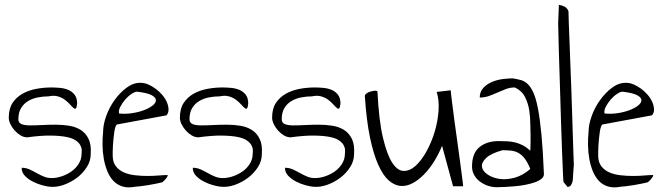

<svg xmlns="http://www.w3.org/2000/svg" viewBox="-20 -779 2779 801"><path d="M70.3 -79.1Q87.9 -79.1 103 -72.3Q118.2 -65.4 132.8 -57.1Q147.5 -48.8 162.6 -42.5Q177.7 -36.1 195.3 -36.1Q215.8 -36.1 237.8 -43.5Q259.8 -50.8 278.3 -64Q296.9 -77.1 308.6 -96.2Q320.3 -115.2 320.3 -137.7Q321.3 -144.5 320.8 -154.3Q320.3 -164.1 314.5 -174.3Q308.6 -184.6 294.9 -193.8Q281.2 -203.1 255.4 -208Q229.5 -212.9 190.4 -213.4Q151.4 -213.9 93.8 -206.1Q79.1 -206.1 65.4 -214.4Q51.8 -222.7 41 -234.9Q30.3 -247.1 23.4 -261.2Q16.6 -275.4 16.6 -288.1Q16.6 -326.2 32.7 -350.1Q48.8 -374 74.2 -388.2Q99.6 -402.3 130.9 -408.2Q162.1 -414.1 194.3 -414.1Q209 -414.1 228 -412.6Q247.1 -411.1 263.2 -404.8Q279.3 -398.4 290.5 -384.8Q301.8 -371.1 301.8 -346.7Q299.8 -330.1 296.4 -326.7Q293 -323.2 286.6 -328.6Q280.3 -334 271.5 -343.8Q262.7 -353.5 250.5 -362.8Q238.3 -372.1 221.2 -377Q204.1 -381.8 182.6 -377Q160.2 -377 137.7 -372.6Q115.2 -368.2 97.2 -357.4Q79.1 -346.7 67.9 -328.1Q56.6 -309.6 56.6 -281.2Q56.6 -266.6 69.8 -261.2Q83 -255.9 105 -255.9Q127 -255.9 154.8 -257.3Q182.6 -258.8 211.9 -258.8Q241.2 -258.8 268.6 -254.4Q295.9 -250 316.9 -236.8Q337.9 -223.6 349.6 -199.2Q361.3 -174.8 358.4 -135.7Q358.4 -107.4 342.3 -82Q326.2 -56.6 301.3 -37.6Q276.4 -18.6 246.1 -7.8Q215.8 2.9 187.5 0Q175.8 -1 155.8 -6.3Q135.7 -11.7 116.7 -21.5Q97.7 -31.2 84 -45.4Q70.3 -59.6 70.3 -79.1Z M410.2 -229.5Q410.2 -258.8 422.9 -294.4Q435.5 -330.1 457.5 -360.8Q479.5 -391.6 507.3 -412.6Q535.2 -433.6 565.4 -433.6Q582 -433.6 598.1 -426.8Q614.3 -419.9 629.4 -408.7Q644.5 -397.5 656.7 -383.3Q668.9 -369.1 675.8 -353.5Q682.6 -337.9 683.1 -323.2Q683.6 -308.6 674.8 -297.9L468.8 -259.8Q464.8 -258.8 461.9 -250.5Q459 -242.2 457 -229.5Q455.1 -216.8 453.6 -201.7Q452.1 -186.5 451.2 -172.4Q450.2 -158.2 450.2 -147Q450.2 -135.7 450.2 -129.9Q450.2 -102.5 463.4 -85.4Q476.6 -68.4 497.1 -59.6Q517.6 -50.8 543.5 -47.9Q569.3 -44.9 594.7 -44.9Q620.1 -44.9 642.6 -46.9Q665 -48.8 679.7 -48.8Q679.7 -44.9 676.8 -40Q673.8 -35.2 669.9 -30.8Q666 -26.4 662.1 -22.9Q658.2 -19.5 657.2 -18.6Q649.4 -16.6 633.3 -13.2Q617.2 -9.8 599.1 -6.8Q581.1 -3.9 565.4 -2Q549.8 0 543.9 0Q513.7 5.9 491.2 -1Q468.8 -7.8 453.1 -24.4Q437.5 -41 427.7 -64.9Q418 -88.9 413.1 -116.2Q408.2 -143.6 407.7 -172.9Q407.2 -202.1 410.2 -229.5ZM551.8 -396.5Q543 -396.5 528.8 -387.2Q514.6 -377.9 502.4 -363.8Q490.2 -349.6 481.9 -333.5Q473.6 -317.4 476.6 -305.7Q502 -302.7 529.3 -306.6Q556.6 -310.5 579.1 -318.8Q601.6 -327.1 616.2 -338.4Q630.9 -349.6 630.4 -361.3Q629.9 -373 611.8 -382.3Q593.8 -391.6 551.8 -396.5Z M784.2 -79.1Q801.8 -79.1 816.9 -72.3Q832 -65.4 846.7 -57.1Q861.3 -48.8 876.5 -42.5Q891.6 -36.1 909.2 -36.1Q929.7 -36.1 951.7 -43.5Q973.6 -50.8 992.2 -64Q1010.7 -77.1 1022.5 -96.2Q1034.2 -115.2 1034.2 -137.7Q1035.2 -144.5 1034.7 -154.3Q1034.2 -164.1 1028.3 -174.3Q1022.5 -184.6 1008.8 -193.8Q995.1 -203.1 969.2 -208Q943.4 -212.9 904.3 -213.4Q865.2 -213.9 807.6 -206.1Q793 -206.1 779.3 -214.4Q765.6 -222.7 754.9 -234.9Q744.1 -247.1 737.3 -261.2Q730.5 -275.4 730.5 -288.1Q730.5 -326.2 746.6 -350.1Q762.7 -374 788.1 -388.2Q813.5 -402.3 844.7 -408.2Q876 -414.1 908.2 -414.1Q922.9 -414.1 941.9 -412.6Q960.9 -411.1 977.1 -404.8Q993.2 -398.4 1004.4 -384.8Q1015.6 -371.1 1015.6 -346.7Q1013.7 -330.1 1010.3 -326.7Q1006.8 -323.2 1000.5 -328.6Q994.1 -334 985.4 -343.8Q976.6 -353.5 964.4 -362.8Q952.1 -372.1 935.1 -377Q918 -381.8 896.5 -377Q874 -377 851.6 -372.6Q829.1 -368.2 811 -357.4Q793 -346.7 781.7 -328.1Q770.5 -309.6 770.5 -281.2Q770.5 -266.6 783.7 -261.2Q796.9 -255.9 818.8 -255.9Q840.8 -255.9 868.7 -257.3Q896.5 -258.8 925.8 -258.8Q955.1 -258.8 982.4 -254.4Q1009.8 -250 1030.8 -236.8Q1051.8 -223.6 1063.5 -199.2Q1075.2 -174.8 1072.3 -135.7Q1072.3 -107.4 1056.2 -82Q1040 -56.6 1015.1 -37.6Q990.2 -18.6 960 -7.8Q929.7 2.9 901.4 0Q889.6 -1 869.6 -6.3Q849.6 -11.7 830.6 -21.5Q811.5 -31.2 797.9 -45.4Q784.2 -59.6 784.2 -79.1Z M1168.9 -79.1Q1186.5 -79.1 1201.7 -72.3Q1216.8 -65.4 1231.4 -57.1Q1246.1 -48.8 1261.2 -42.5Q1276.4 -36.1 1293.9 -36.1Q1314.5 -36.1 1336.4 -43.5Q1358.4 -50.8 1377 -64Q1395.5 -77.1 1407.2 -96.2Q1418.9 -115.2 1418.9 -137.7Q1419.9 -144.5 1419.4 -154.3Q1418.9 -164.1 1413.1 -174.3Q1407.2 -184.6 1393.6 -193.8Q1379.9 -203.1 1354 -208Q1328.1 -212.9 1289.1 -213.4Q1250 -213.9 1192.4 -206.1Q1177.7 -206.1 1164.1 -214.4Q1150.4 -222.7 1139.6 -234.9Q1128.9 -247.1 1122.1 -261.2Q1115.2 -275.4 1115.2 -288.1Q1115.2 -326.2 1131.3 -350.1Q1147.5 -374 1172.9 -388.2Q1198.2 -402.3 1229.5 -408.2Q1260.7 -414.1 1293 -414.1Q1307.6 -414.1 1326.7 -412.6Q1345.7 -411.1 1361.8 -404.8Q1377.9 -398.4 1389.2 -384.8Q1400.4 -371.1 1400.4 -346.7Q1398.4 -330.1 1395 -326.7Q1391.6 -323.2 1385.3 -328.6Q1378.9 -334 1370.1 -343.8Q1361.3 -353.5 1349.1 -362.8Q1336.9 -372.1 1319.8 -377Q1302.7 -381.8 1281.2 -377Q1258.8 -377 1236.3 -372.6Q1213.9 -368.2 1195.8 -357.4Q1177.7 -346.7 1166.5 -328.1Q1155.3 -309.6 1155.3 -281.2Q1155.3 -266.6 1168.5 -261.2Q1181.6 -255.9 1203.6 -255.9Q1225.6 -255.9 1253.4 -257.3Q1281.2 -258.8 1310.5 -258.8Q1339.8 -258.8 1367.2 -254.4Q1394.5 -250 1415.5 -236.8Q1436.5 -223.6 1448.2 -199.2Q1460 -174.8 1457 -135.7Q1457 -107.4 1440.9 -82Q1424.8 -56.6 1399.9 -37.6Q1375 -18.6 1344.7 -7.8Q1314.5 2.9 1286.1 0Q1274.4 -1 1254.4 -6.3Q1234.4 -11.7 1215.3 -21.5Q1196.3 -31.2 1182.6 -45.4Q1168.9 -59.6 1168.9 -79.1Z M1502 -378.9Q1502 -383.8 1508.3 -388.7Q1514.6 -393.6 1523.9 -396.5Q1533.2 -399.4 1542 -400.4Q1550.8 -401.4 1554.7 -397.5Q1560.5 -276.4 1577.6 -204.6Q1594.7 -132.8 1616.7 -99.6Q1638.7 -66.4 1664.1 -65.9Q1689.5 -65.4 1713.9 -87.4Q1738.3 -109.4 1759.3 -147.5Q1780.3 -185.5 1793.5 -229.5Q1806.6 -273.4 1809.6 -317.4Q1812.5 -361.3 1801.8 -395.5L1860.4 -402.3Q1861.3 -387.7 1865.7 -354Q1870.1 -320.3 1875.5 -277.8Q1880.9 -235.4 1887.7 -189.5Q1894.5 -143.6 1899.4 -104Q1904.3 -64.5 1908.2 -36.6Q1912.1 -8.8 1912.1 -2H1870.1L1824.2 -170.9Q1810.5 -136.7 1791 -105.5Q1771.5 -74.2 1748.5 -50.8Q1725.6 -27.3 1700.2 -14.2Q1674.8 -1 1649.9 -3.4Q1625 -5.9 1601.6 -26.4Q1578.1 -46.9 1558.1 -91.3Q1538.1 -135.7 1523.4 -206.1Q1508.8 -276.4 1502 -378.9Z M1949.2 -84Q1949.2 -139.6 1980 -165Q2010.7 -190.4 2060.5 -190.4Q2080.1 -190.4 2097.2 -189.5Q2114.3 -188.5 2129.9 -184.6Q2145.5 -180.7 2160.6 -172.9Q2175.8 -165 2192.4 -150.4Q2192.4 -153.3 2192.9 -162.6Q2193.4 -171.9 2193.4 -182.6Q2193.4 -193.4 2193.4 -202.6Q2193.4 -211.9 2193.4 -215.8Q2192.4 -233.4 2192.4 -261.2Q2192.4 -289.1 2188 -318.4Q2183.6 -347.7 2170.4 -374Q2157.2 -400.4 2127.9 -414.1Q2107.4 -414.1 2089.8 -407.2Q2072.3 -400.4 2054.7 -392.6Q2037.1 -384.8 2019.5 -378.4Q2002 -372.1 1981.4 -372.1Q1981.4 -396.5 1996.6 -412.6Q2011.7 -428.7 2033.2 -437.5Q2054.7 -446.3 2078.1 -449.2Q2101.6 -452.1 2119.1 -452.1Q2136.7 -449.2 2151.9 -445.3Q2167 -441.4 2180.2 -429.7Q2193.4 -418 2204.6 -394Q2215.8 -370.1 2224.1 -327.1Q2232.4 -284.2 2238.8 -218.3Q2245.1 -152.3 2249 -56.6Q2251 -43.9 2240.7 -34.7Q2230.5 -25.4 2212.9 -19Q2195.3 -12.7 2173.3 -8.3Q2151.4 -3.9 2128.9 -2Q2106.4 0 2085.9 1Q2065.4 2 2051.8 2Q2034.2 2 2016.1 -3.9Q1998 -9.8 1982.9 -21Q1967.8 -32.2 1958.5 -48.3Q1949.2 -64.5 1949.2 -84ZM2076.2 -152.3Q2027.3 -138.7 2007.8 -119.6Q1988.3 -100.6 1990.7 -83Q1993.2 -65.4 2013.7 -51.3Q2034.2 -37.1 2063.5 -32.7Q2092.8 -28.3 2127 -37.6Q2161.1 -46.9 2192.4 -74.2Q2180.7 -102.5 2168.9 -117.7Q2157.2 -132.8 2143.6 -140.6Q2129.9 -148.4 2113.3 -150.4Q2096.7 -152.3 2076.2 -152.3Z M2311.5 -758.8Q2325.2 -756.8 2335.4 -751.5Q2345.7 -746.1 2351.6 -732.4Q2351.6 -713.9 2353 -681.2Q2354.5 -648.4 2356 -605.5Q2357.4 -562.5 2359.4 -512.7Q2361.3 -462.9 2363.3 -412.1Q2365.2 -361.3 2366.7 -311.5Q2368.2 -261.7 2369.6 -218.8Q2371.1 -175.8 2372.1 -142.6Q2373 -109.4 2374 -91.8Q2374 -89.8 2373.5 -85Q2373 -80.1 2372.6 -73.2Q2372.1 -66.4 2371.6 -60.1Q2371.1 -53.7 2371.1 -50.8Q2370.1 -44.9 2370.1 -36.6Q2370.1 -28.3 2368.2 -20.5Q2366.2 -12.7 2361.8 -6.3Q2357.4 0 2347.7 1L2331.1 -19.5Q2330.1 -20.5 2328.6 -56.2Q2327.1 -91.8 2324.7 -148.9Q2322.3 -206.1 2320.3 -277.8Q2318.4 -349.6 2315.9 -422.9Q2313.5 -496.1 2311.5 -563.5Q2309.6 -630.9 2308.6 -679.7Q2308.6 -683.6 2309.1 -695.3Q2309.6 -707 2310.1 -719.2Q2310.5 -731.4 2311 -742.7Q2311.5 -753.9 2311.5 -758.8Z M2435.5 -229.5Q2435.5 -258.8 2448.2 -294.4Q2460.9 -330.1 2482.9 -360.8Q2504.9 -391.6 2532.7 -412.6Q2560.5 -433.6 2590.8 -433.6Q2607.4 -433.6 2623.5 -426.8Q2639.6 -419.9 2654.8 -408.7Q2669.9 -397.5 2682.1 -383.3Q2694.3 -369.1 2701.2 -353.5Q2708 -337.9 2708.5 -323.2Q2709 -308.6 2700.2 -297.9L2494.1 -259.8Q2490.2 -258.8 2487.3 -250.5Q2484.4 -242.2 2482.4 -229.5Q2480.5 -216.8 2479 -201.7Q2477.5 -186.5 2476.6 -172.4Q2475.6 -158.2 2475.6 -147Q2475.6 -135.7 2475.6 -129.9Q2475.6 -102.5 2488.8 -85.4Q2502 -68.4 2522.5 -59.6Q2543 -50.8 2568.8 -47.9Q2594.7 -44.9 2620.1 -44.9Q2645.5 -44.9 2668 -46.9Q2690.4 -48.8 2705.1 -48.8Q2705.1 -44.9 2702.1 -40Q2699.2 -35.2 2695.3 -30.8Q2691.4 -26.4 2687.5 -22.9Q2683.6 -19.5 2682.6 -18.6Q2674.8 -16.6 2658.7 -13.2Q2642.6 -9.8 2624.5 -6.8Q2606.4 -3.9 2590.8 -2Q2575.2 0 2569.3 0Q2539.1 5.9 2516.6 -1Q2494.1 -7.8 2478.5 -24.4Q2462.9 -41 2453.1 -64.9Q2443.4 -88.9 2438.5 -116.2Q2433.6 -143.6 2433.1 -172.9Q2432.6 -202.1 2435.5 -229.5ZM2577.1 -396.5Q2568.4 -396.5 2554.2 -387.2Q2540 -377.9 2527.8 -363.8Q2515.6 -349.6 2507.3 -333.5Q2499 -317.4 2502 -305.7Q2527.3 -302.7 2554.7 -306.6Q2582 -310.5 2604.5 -318.8Q2627 -327.1 2641.6 -338.4Q2656.2 -349.6 2655.8 -361.3Q2655.3 -373 2637.2 -382.3Q2619.1 -391.6 2577.1 -396.5Z"/></svg>

Font: Annie Use Your Telescope
Style: Regular
Weight: 400
Version: Version 1.003 2001